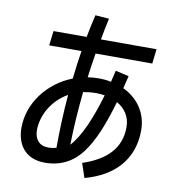

<svg xmlns="http://www.w3.org/2000/svg" viewBox="-98 -947 996 1101"><g transform="rotate(10 400.0 -396.0)"><path d="M616 -550 538 -568C533 -546 528 -523 522 -501C499 -506 474 -508 448 -508C427 -508 406 -506 386 -503C392 -550 399 -597 407 -645H737L747 -730H423C430 -771 439 -813 448 -855L368 -861C358 -818 348 -774 340 -730H147L137 -645H325C316 -590 309 -536 303 -481C163 -427 62 -297 62 -152C62 -69 103 22 229 22C322 22 393 -18 443 -85C497 -156 539 -263 576 -392C624 -365 655 -320 655 -260C655 -137 578 -60 440 -14L468 69C638 23 741 -88 741 -256C741 -356 686 -435 598 -477C604 -500 610 -525 616 -550ZM446 -422C465 -422 483 -421 500 -418C461 -284 413 -168 355 -105C357 -207 364 -310 375 -415C397 -419 421 -422 446 -422ZM152 -154C152 -239 202 -333 293 -384C284 -277 280 -173 280 -74C264 -69 249 -67 232 -67C180 -67 152 -102 152 -154Z"/></g></svg>

Font: Smiley Sans Oblique
Style: Regular
Weight: 400
Italic angle: -8°
Designer: oooooohmygosh, Nagisa Chen, Janine Sui, Heda Shi, Jian Li
Foundry: atelierAnchor
Version: Version 2.0.1